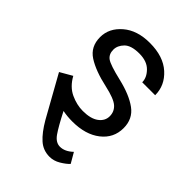

<svg xmlns="http://www.w3.org/2000/svg" viewBox="-218 -639 952 952"><g transform="rotate(45 258.0 -162.5)"><path d="M257.8 -231Q168.9 -250.5 117.2 -283.7Q65.4 -316.9 65.4 -383.8Q65.4 -446.3 118.7 -492.2Q171.9 -538.1 260.7 -538.1Q355.5 -538.1 408.9 -489.7Q462.4 -441.4 462.4 -373H371.6Q371.6 -405.8 343 -434.8Q314.5 -463.9 260.7 -463.9Q204.1 -463.9 179.9 -439.5Q155.8 -415 155.8 -386.2Q155.8 -355 177 -339.1Q198.2 -323.2 284.2 -303Q370.1 -282.7 418.7 -247.1Q467.3 -211.4 467.3 -147Q467.3 -77.1 411.6 -33.7Q356 9.8 263.7 9.8Q228 9.8 196.3 3.4Q233.9 77.1 256.6 109.4Q279.3 141.6 309.1 141.6Q343.3 141.6 376 110.4L407.2 164.1Q391.6 180.7 364.3 197Q336.9 213.4 307.6 213.4Q262.7 213.4 230 184.3Q197.3 155.3 164.6 99.1L43.9 -117.2L107.4 -153.8Q134.8 -104 178 -84Q221.2 -64 263.7 -64Q318.8 -64 347.9 -85.7Q377 -107.4 377 -140.1Q377 -172.9 353 -194.1Q329.1 -215.3 257.8 -231Z"/></g></svg>

Font: Roboto21382017
Style: Regular
Weight: 400
Designer: Christian Robertson
Foundry: Google
Version: Version 2.138; 2017